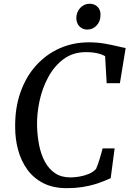

<svg xmlns="http://www.w3.org/2000/svg" viewBox="-20 -972 678 1000"><path d="M328.5 8Q255.5 8 204.2 -18.8Q153 -45.5 121 -90.8Q89 -136 74 -192.2Q59 -248.5 59 -307.5Q57.5 -409 86.5 -491Q115.5 -573 168 -631Q220.5 -689 290.5 -720.2Q360.5 -751.5 442 -751.5Q486.5 -751.5 524 -745Q561.5 -738.5 589.8 -731.5Q618 -724.5 634.5 -722L604.5 -538.5H535.5L527.5 -679.5Q518 -685 505 -689.5Q492 -694 473.5 -697.2Q455 -700.5 427.5 -700.5Q360.5 -700.5 312 -664.8Q263.5 -629 232 -571.5Q200.5 -514 186 -446.5Q171.5 -379 173 -315.5Q174.5 -262.5 184.2 -214.2Q194 -166 214.5 -128.5Q235 -91 267.5 -69.5Q300 -48 346.5 -48Q367.5 -48 393.2 -52.2Q419 -56.5 442.5 -66.2Q466 -76 480.5 -92.5Q485.5 -104 490 -117Q494.5 -130 498.8 -143.8Q503 -157.5 507 -171.5Q511 -185.5 514.5 -199H577L556.5 -44Q542.5 -37.5 521 -28.8Q499.5 -20 471 -11.5Q442.5 -3 406.8 2.5Q371 8 328.5 8ZM434.5 -818Q418.5 -818 405.2 -825.8Q392 -833.5 384.8 -847.2Q377.5 -861 377.5 -879.5Q378.5 -911 398.8 -931.8Q419 -952.5 447 -952.5Q472 -952.5 488 -936.5Q504 -920.5 503.5 -894.5Q503.5 -861 483.5 -839.5Q463.5 -818 434.5 -818Z"/></svg>

Font: Merriweather 24pt
Style: Italic
Weight: 400
Italic angle: -7.8°
Designer: Eben Sorkin
Foundry: Eben Sorkin
Version: Version 2.101